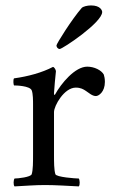

<svg xmlns="http://www.w3.org/2000/svg" viewBox="-20 -666 409 689"><path d="M306.6 -646.5C293 -646.5 278.3 -642.6 273.4 -637.7C238.3 -597.7 182.6 -508.8 182.6 -502.9C182.6 -497.1 187.5 -490.2 194.3 -490.2C204.1 -490.2 346.7 -585 346.7 -623C346.7 -627.9 340.8 -646.5 306.6 -646.5ZM173.8 -332C173.8 -339.8 179.7 -403.3 180.7 -410.2C180.7 -415 174.8 -425.8 169.9 -425.8C130.9 -405.3 80.1 -391.6 30.3 -384.8C26.4 -379.9 28.3 -361.3 30.3 -359.4C37.1 -359.4 86.9 -358.4 93.8 -341.8C98.6 -330.1 98.6 -303.7 98.6 -291V-113.3C98.6 -84 98.6 -56.6 93.8 -41C90.8 -30.3 43.9 -25.4 32.2 -25.4C28.3 -20.5 27.3 -2 32.2 2.9C72.3 1 103.5 -2 141.6 -2C179.7 -2 222.7 1 262.7 2.9C267.6 -2 266.6 -20.5 262.7 -25.4C251 -25.4 181.6 -30.3 178.7 -41C173.8 -56.6 173.8 -84 173.8 -113.3V-263.7C173.8 -286.1 210 -351.6 252 -351.6C269.5 -351.6 279.3 -345.7 288.1 -339.8C298.8 -333 310.5 -321.3 324.2 -321.3C334 -321.3 356.4 -335.9 356.4 -372.1C356.4 -382.8 354.5 -392.6 352.5 -398.4C343.8 -414.1 318.4 -426.8 293 -426.8C249 -426.8 199.2 -366.2 177.7 -327.1C176.8 -326.2 176.8 -325.2 175.8 -325.2C173.8 -325.2 173.8 -331.1 173.8 -332Z"/></svg>

Font: Crimson
Style: Roman
Weight: 400
Version: Version 0.2